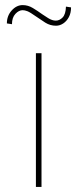

<svg xmlns="http://www.w3.org/2000/svg" viewBox="-20 -734 306 754"><path d="M121 0V-525H143V0ZM200 -633Q177 -633 158 -645Q139 -657 122 -669Q98 -686 87.5 -690Q77 -694 69 -694Q54 -694 40.5 -679.5Q27 -665 27 -639L7 -642Q7 -672 26 -693Q45 -714 69 -714Q90 -714 109 -702.5Q128 -691 146 -678Q153 -673 169 -663Q185 -653 199 -653Q214 -653 226 -665.5Q238 -678 239 -708L259 -705Q259 -683 250.5 -667Q242 -651 228.5 -642Q215 -633 200 -633Z"/></svg>

Font: Lexend Exa Thin
Style: Regular
Weight: 250
Designer: Bonnie Shaver-Troup, Thomas Jockin
Foundry: Lexend
Version: Version 1.007